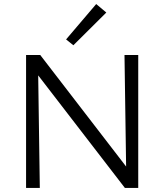

<svg xmlns="http://www.w3.org/2000/svg" viewBox="-20 -930 814 950"><path d="M664 -658V0H598L169 -557L177 0H109V-658H179L604 -106L596 -658ZM307 -735 456 -910 506 -868 343 -706Z"/></svg>

Font: Ysabeau
Style: Regular
Weight: 400
Designer: Christian Thalmann (Catharsis Fonts)
Version: Version 0.003